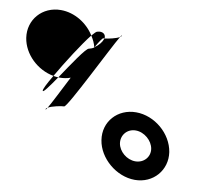

<svg xmlns="http://www.w3.org/2000/svg" viewBox="-136 -822 994 920"><g transform="rotate(10 361.0 -362.0)"><path d="M-53 -572C-41 -494 28 -429 107 -415C149 -488 215 -591 252 -637C218 -692 155 -732 88 -732C-2 -732 -66 -659 -53 -572ZM69 -336C71 -326 98 -364 131 -412C123 -412 114 -414 107 -415C82 -373 66 -341 69 -336ZM98 -250C98 -248 101 -252 106 -260C100 -257 97 -254 98 -250ZM106 -260C124 -271 170 -280 183 -280C199 -280 353 -594 389 -654C373 -644 335 -636 317 -634C317 -633 316 -631 315 -630C310 -615 295 -597 277 -585C276 -584 277 -582 276 -581V-583C269 -578 260 -575 252 -573C238 -573 178 -482 131 -412H137C156 -412 174 -415 190 -421C154 -351 121 -285 106 -260ZM252 -637C263 -620 272 -602 276 -583C277 -583 276 -585 277 -585C294 -615 307 -634 311 -634H317C320 -655 302 -668 277 -660C273 -660 264 -651 252 -637ZM387 -152C400 -66 487 8 577 8C667 8 730 -66 717 -152C703 -240 618 -312 528 -312C438 -312 373 -240 387 -152ZM389 -654C395 -657 396 -660 396 -663C396 -665 394 -662 389 -654ZM477 -152C471 -191 499 -226 541 -226C583 -226 623 -191 629 -152C635 -114 606 -80 564 -80C522 -80 483 -114 477 -152Z"/></g></svg>

Font: Ampere
Style: SCRevIta
Weight: 400
Version: Version 1